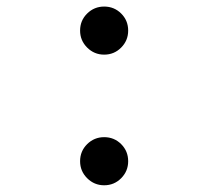

<svg xmlns="http://www.w3.org/2000/svg" viewBox="-20 -547 626 577"><path d="M293 -382.8Q263.2 -382.8 241.9 -404.1Q220.7 -425.3 220.7 -455.1Q220.7 -485.4 241.9 -506.3Q263.2 -527.3 293 -527.3Q323.2 -527.3 344.2 -506.3Q365.2 -485.4 365.2 -455.1Q365.2 -425.3 344.2 -404.1Q323.2 -382.8 293 -382.8ZM293 9.8Q263.2 9.8 241.9 -11.5Q220.7 -32.7 220.7 -62.5Q220.7 -92.8 241.9 -113.8Q263.2 -134.8 293 -134.8Q323.2 -134.8 344.2 -113.8Q365.2 -92.8 365.2 -62.5Q365.2 -32.7 344.2 -11.5Q323.2 9.8 293 9.8Z"/></svg>

Font: Cascadia Code
Style: Regular
Weight: 400
Monospace: yes
Designer: Aaron Bell
Foundry: Saja Typeworks
Version: Version 2106.017